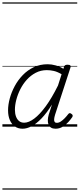

<svg xmlns="http://www.w3.org/2000/svg" viewBox="-20 -1053 662 1596"><path d="M168 17Q131 17 104 -1.5Q77 -20 62 -54.5Q47 -89 47 -136Q47 -182 61 -234Q75 -286 102 -336.5Q129 -387 169 -428.5Q209 -470 261 -494.5Q313 -519 376 -519Q408 -519 442.5 -509.5Q477 -500 507 -481L512 -497Q516 -508 522.5 -511.5Q529 -515 542 -515Q560 -515 565 -508Q570 -501 565 -489L438 -100Q431 -77 430 -62Q429 -47 434.5 -39.5Q440 -32 452 -32Q469 -32 485.5 -43Q502 -54 518 -70.5Q534 -87 546 -103Q552 -111 558 -112.5Q564 -114 573 -107Q583 -101 584 -94Q585 -87 581 -80Q569 -62 548.5 -39Q528 -16 501 0.5Q474 17 442 17Q419 17 404.5 8Q390 -1 383.5 -17Q377 -33 377.5 -54Q378 -75 385 -100Q392 -120 398.5 -141.5Q405 -163 412 -184Q368 -113 325 -68.5Q282 -24 242.5 -3.5Q203 17 168 17ZM104 -141Q104 -109 113 -84.5Q122 -60 139 -46.5Q156 -33 181 -33Q219 -33 265 -67.5Q311 -102 361 -170.5Q411 -239 462 -342L492 -436Q456 -457 426.5 -463.5Q397 -470 369 -470Q319 -470 277 -448Q235 -426 203 -390.5Q171 -355 149 -311.5Q127 -268 115.5 -223.5Q104 -179 104 -141ZM0 513H622V523H0ZM0 -20H622V0H0ZM0 -505H622V-500H0ZM0 -1033H622V-1023H0Z"/></svg>

Font: Playwrite IN Guides
Style: Regular
Weight: 400
Designer: Veronika Burian, José Scaglione
Foundry: TypeTogether
Version: Version 1.003